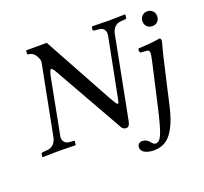

<svg xmlns="http://www.w3.org/2000/svg" viewBox="-141 -813 1249 1175"><g transform="rotate(-20 484.0 -225.5)"><path d="M583 -21Q576.7 9.8 557.1 9.8Q533.7 9.8 522.9 -14.2Q521.5 -17.1 518.1 -23.2Q514.6 -29.3 513.2 -32.2L273.9 -455.1Q272 -458.5 263.2 -473.1Q252.9 -487.8 247.1 -487.8Q237.8 -487.8 228 -439L168 -127Q166.5 -120.1 164.1 -107.4Q161.6 -94.7 160.2 -87.9Q158.2 -78.1 158.2 -73.2Q158.2 -54.7 168.9 -42.5Q179.7 -30.3 201.2 -28.8Q205.1 -28.3 213.6 -27.8Q222.2 -27.3 226.1 -26.9Q230 -26.9 231 -24.9Q233.4 -22.5 231.9 -19L230 0L228 2Q138.2 0 124 0H110.8Q90.3 0 14.2 2L12.2 0Q12.7 -2.9 13.2 -9Q13.7 -15.1 14.2 -18.1Q15.6 -25.4 27.8 -26.9Q31.7 -27.3 40.5 -27.8Q49.3 -28.3 53.2 -28.8Q80.6 -30.8 96.4 -47.6Q112.3 -64.5 117.2 -87.9Q118.7 -94.7 121.1 -108.2Q123.5 -121.6 125 -127.9L207 -549.8Q206.1 -571.3 190.7 -593.8Q175.3 -616.2 153.8 -618.2Q140.1 -620.1 140.1 -626Q140.6 -628.9 141.1 -635.5Q141.6 -642.1 142.1 -645L145 -647H276.9L520 -203.1Q525.9 -193.8 533.4 -180.2Q541 -166.5 543.9 -162.1Q553.2 -147.9 558.1 -147.9Q562 -147.9 564.2 -154.3Q566.4 -160.6 569.8 -178.2L636.2 -517.1Q637.7 -523.4 640.1 -537.1Q642.6 -550.8 644 -557.1Q646 -566.9 646 -571.8Q646 -590.3 635.7 -602.5Q625.5 -614.7 603 -616.2Q599.1 -616.7 591.1 -617.2Q583 -617.7 579.1 -618.2Q575.2 -618.2 570.8 -620.6Q566.4 -623 566.9 -626Q567.4 -628.9 568.4 -635.5Q569.3 -642.1 569.8 -645L571.8 -647Q661.6 -645 682.1 -645Q696.3 -645 786.1 -647L788.1 -645Q787.6 -642.1 787.1 -635.5Q786.6 -628.9 786.1 -626Q786.1 -622.6 783 -620.4Q779.8 -618.2 776.9 -618.2Q772.5 -617.7 763.4 -617.2Q754.4 -616.7 750 -616.2Q723.1 -614.3 707.5 -597.9Q691.9 -581.5 687 -557.1Q685.5 -550.3 683.1 -536.6Q680.7 -522.9 679.2 -516.1L599.1 -103Q596.7 -89.8 591.1 -62.3Q585.4 -34.7 583 -21ZM918 -319.8 850.1 -23.9Q825.2 84.5 783.4 140.1Q741.7 195.8 669.9 195.8Q634.8 195.8 611.3 183.3Q587.9 170.9 587.9 147.9Q587.9 133.3 596.9 125.2Q606 117.2 617.2 117.2Q633.8 117.2 646 124Q658.2 130.9 663.8 138.7Q669.4 146.5 677.2 153.3Q685.1 160.2 693.8 160.2Q719.2 160.2 736.8 116.9Q754.4 73.7 780.8 -42L844.2 -320.8Q853 -362.3 853 -371.1Q853 -390.6 835 -392.1L794.9 -395Q784.2 -411.6 793.9 -422.9Q887.2 -426.8 931.2 -436Q942.9 -436 942.9 -420.9Q942.9 -415 939.9 -404.1Q937 -393.1 930.4 -369.4Q923.8 -345.7 918 -319.8ZM885.5 -535.4Q872.1 -548.8 872.1 -569.8Q872.1 -590.8 885.5 -604.5Q898.9 -618.2 919.9 -618.2Q940.9 -618.2 954.3 -604.5Q967.8 -590.8 967.8 -569.8Q967.8 -548.8 954.3 -535.4Q940.9 -522 919.9 -522Q898.9 -522 885.5 -535.4Z"/></g></svg>

Font: Common Serif
Style: Italic
Weight: 400
Italic angle: -12°
Designer: Philipp H. Poll, Khaled Hosny
Foundry: Stefan Peev, Context Ltd.
Version: Version 1.026